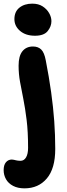

<svg xmlns="http://www.w3.org/2000/svg" viewBox="-55 -773 367 1053"><path d="M79 260Q43 260 17 246.5Q-9 233 -22 210Q-35 187 -35 160Q-35 132 -22.5 117Q-10 102 10 102Q16 102 21.5 103.5Q27 105 32 106Q37 107 43 108Q49 109 57 109Q77 109 88 90Q99 71 99 38Q99 -51 91 -115.5Q83 -180 73 -230Q63 -280 55 -323.5Q47 -367 47 -413Q47 -466 68 -492Q89 -518 126 -518Q154 -518 171 -501.5Q188 -485 196 -442Q214 -350 225.5 -267.5Q237 -185 242.5 -108.5Q248 -32 248 44Q248 151 202 205.5Q156 260 79 260ZM137 -577Q86 -577 55 -603.5Q24 -630 24 -668Q24 -709 51.5 -731Q79 -753 122 -753Q156 -753 179 -738Q202 -723 214.5 -701Q227 -679 227 -657Q227 -628 206.5 -602.5Q186 -577 137 -577Z"/></svg>

Font: Shantell Sans Light
Style: Bold
Weight: 700
Version: Version 1.011;[c5ecc13dd]